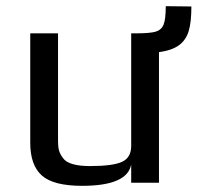

<svg xmlns="http://www.w3.org/2000/svg" viewBox="-20 -592 640 622"><path d="M495 -423V0H405V-59Q392 10 246 10Q153 10 115.5 -23.5Q78 -57 78 -129V-484H168V-134Q168 -115 171.5 -103.5Q175 -92 184 -80Q202 -54 272 -54Q346 -54 376 -68Q405 -82 405 -119V-484H421Q466 -484 484.5 -489.5Q503 -495 510 -512.5Q517 -530 517 -572L600 -571Q600 -521 591.5 -492Q583 -463 560.5 -446Q538 -429 495 -423Z"/></svg>

Font: Play
Style: Regular
Weight: 400
Designer: Jonas Hecksher (Cyrillic expansion: Cyreal)
Foundry: Jonas Hecksher, Playtype, e-types AS
Version: Version 2.101; ttfautohint (v1.5.65-e2d9)